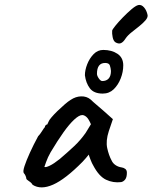

<svg xmlns="http://www.w3.org/2000/svg" viewBox="-20 -792 632 796"><path d="M115 -26Q111 -34 100 -41Q89 -48 89 -52Q89 -56 86 -63Q83 -70 79 -74Q74 -80 81.5 -103Q89 -126 104 -159Q119 -192 138 -227Q146 -235 154 -248Q162 -261 166 -265Q166 -269 169 -272.5Q172 -276 176 -276L182 -289Q183 -293 193 -305Q203 -317 218 -331.5Q233 -346 248 -359Q263 -372 273 -378Q294 -392 316.5 -392.5Q339 -393 355 -380Q358 -377 367.5 -368.5Q377 -360 389 -350Q401 -340 411 -331L448 -298L431 -248Q418 -208 424.5 -178Q431 -148 443 -126Q448 -115 459 -107.5Q470 -100 484 -98Q492 -97 499 -92Q506 -87 506 -76Q506 -57 499 -48Q492 -39 482 -37Q449 -33 419.5 -47Q390 -61 366 -107Q362 -113 355.5 -129.5Q349 -146 348 -151Q344 -146 336 -136.5Q328 -127 322 -121Q251 -49 200 -26.5Q149 -4 115 -26ZM164 -100Q169 -97 186 -105Q203 -113 228 -133Q262 -162 288 -186.5Q314 -211 335 -241L357 -277Q347 -300 338 -307.5Q329 -315 321 -315Q308 -315 287.5 -296Q267 -277 242.5 -242.5Q218 -208 190 -161Q178 -140 171 -120Q164 -100 164 -100ZM406 -404Q369 -404 352.5 -426Q336 -448 332 -480Q332 -501 341.5 -525.5Q351 -550 368 -567.5Q385 -585 408 -585Q443 -585 467 -569Q491 -553 491 -521Q491 -494 480.5 -467Q470 -440 451.5 -422Q433 -404 406 -404ZM404 -456Q421 -456 430.5 -466.5Q440 -477 440 -498Q439 -510 435.5 -520.5Q432 -531 416 -531Q382 -531 382 -486Q382 -478 389.5 -467Q397 -456 404 -456ZM458 -617Q450 -623 447 -638Q444 -653 445 -665Q446 -670 458.5 -685.5Q471 -701 489 -719.5Q507 -738 524.5 -753Q542 -768 553 -771Q566 -774 577 -761.5Q588 -749 592 -729Q593 -719 583 -707.5Q573 -696 557.5 -683.5Q542 -671 526 -658.5Q510 -646 501 -633Q491 -617 481 -613Q471 -609 458 -617Z"/></svg>

Font: Caveat SemiBold
Style: Regular
Weight: 600
Designer: Pablo Impallari
Foundry: Pablo Impallari
Version: Version 2.000